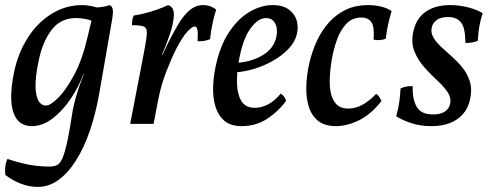

<svg xmlns="http://www.w3.org/2000/svg" viewBox="-29 -487 1935 755"><path d="M119 248Q86 248 53.5 235.5Q21 223 -8 201Q-10 182 -8 166.5Q-6 151 0 138Q27 147 54.5 154Q82 161 110 164.5Q138 168 164 168Q181 168 193.5 163Q206 158 215.5 137.5Q225 117 235 72Q245 27 257 -53Q261 -76 271 -110.5Q281 -145 294 -178L304 -206L340 -388L332 -457Q351 -457 370.5 -459.5Q390 -462 402 -467Q411 -463 414 -452Q417 -441 412 -411L361 -118Q347 -39 324 28Q301 95 269.5 144.5Q238 194 200.5 221Q163 248 119 248ZM360 -454 343 -400Q328 -408 309 -412Q290 -416 270 -416Q209 -416 173.5 -369Q138 -322 123 -248Q105 -163 113.5 -117.5Q122 -72 152 -72Q170 -72 201 -103.5Q232 -135 263.5 -194.5Q295 -254 314 -336L333 -416L380 -409L325 -196H299Q281 -146 249 -98.5Q217 -51 177.5 -21Q138 9 96 9Q71 9 53 -3Q35 -15 25 -41Q15 -67 15 -107Q15 -147 26 -202Q42 -279 80.5 -339Q119 -399 174.5 -433Q230 -467 295 -467Q312 -467 331 -463Q350 -459 360 -454Z M632 -467Q648 -462 652.5 -446.5Q657 -431 652 -403Q648 -378 636.5 -345Q625 -312 608 -271H610L627 -308Q650 -355 671.5 -391Q693 -427 717 -447Q741 -467 770 -467Q799 -467 821 -449Q812 -421 806 -391Q800 -361 797 -333Q788 -329 775.5 -326.5Q763 -324 748 -325Q750 -360 747 -371.5Q744 -383 737 -383Q727 -383 708.5 -363.5Q690 -344 665 -297Q649 -266 626.5 -209.5Q604 -153 592 -89L575 0H483L539 -291Q548 -338 548.5 -358Q549 -378 535.5 -383Q522 -388 490 -388Q490 -399 491.5 -409Q493 -419 497 -426Q513 -428 539.5 -434.5Q566 -441 592 -450.5Q618 -460 632 -467Z M921 9Q878 9 853.5 -12Q829 -33 818.5 -67Q808 -101 809 -141.5Q810 -182 818 -221Q835 -305 871 -359.5Q907 -414 952.5 -440.5Q998 -467 1043 -467Q1082 -467 1105.5 -450.5Q1129 -434 1137 -408.5Q1145 -383 1139 -356Q1132 -323 1106 -295.5Q1080 -268 1044.5 -248Q1009 -228 971 -216.5Q933 -205 901 -203L904 -240Q960 -244 1004 -270Q1048 -296 1058 -343Q1064 -374 1053 -395Q1042 -416 1017 -416Q985 -416 954.5 -373Q924 -330 909 -241Q902 -200 903 -158.5Q904 -117 920 -90Q936 -63 974 -63Q998 -63 1024 -76Q1050 -89 1075 -119Q1083 -114 1088 -107Q1093 -100 1096 -90Q1065 -48 1021 -19.5Q977 9 921 9Z M1292 9Q1247 9 1221 -12.5Q1195 -34 1184.5 -70Q1174 -106 1175.5 -149.5Q1177 -193 1187 -237Q1198 -286 1218 -328Q1238 -370 1266.5 -401Q1295 -432 1332.5 -449.5Q1370 -467 1418 -467Q1445 -467 1470 -461Q1495 -455 1511 -443Q1503 -418 1497 -390Q1491 -362 1488 -335Q1469 -326 1440 -331Q1444 -381 1431.5 -399.5Q1419 -418 1392 -418Q1356 -418 1332.5 -393Q1309 -368 1295.5 -329.5Q1282 -291 1275 -250Q1270 -219 1268 -185.5Q1266 -152 1271.5 -123.5Q1277 -95 1293.5 -77.5Q1310 -60 1341 -60Q1370 -60 1398 -76Q1426 -92 1450 -118Q1458 -113 1462.5 -106Q1467 -99 1471 -90Q1431 -38 1383.5 -14.5Q1336 9 1292 9Z M1740 -467Q1777 -467 1812 -458Q1847 -449 1869 -435Q1852 -384 1850 -327Q1840 -322 1827.5 -320Q1815 -318 1801 -318Q1801 -377 1784 -398.5Q1767 -420 1733 -420Q1704 -420 1688.5 -408.5Q1673 -397 1669 -380Q1664 -359 1675 -340Q1686 -321 1706 -302.5Q1726 -284 1748.5 -264Q1771 -244 1790 -220.5Q1809 -197 1818.5 -167Q1828 -137 1820 -99Q1813 -63 1792 -39Q1771 -15 1740 -3Q1709 9 1668 9Q1622 9 1586 -3.5Q1550 -16 1529 -30Q1538 -62 1541.5 -89Q1545 -116 1546 -139Q1569 -150 1594 -148Q1592 -99 1609 -68Q1626 -37 1674 -37Q1704 -37 1720.5 -48.5Q1737 -60 1741 -78Q1746 -103 1730.5 -125.5Q1715 -148 1689.5 -171.5Q1664 -195 1639.5 -222.5Q1615 -250 1601 -284Q1587 -318 1596 -362Q1603 -396 1621.5 -419Q1640 -442 1670 -454.5Q1700 -467 1740 -467Z"/></svg>

Font: Vollkorn
Style: Italic
Weight: 400
Italic angle: -11°
Designer: Friedrich Althausen
Foundry: Friedrich Althausen
Version: Version 5.001